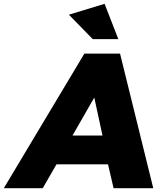

<svg xmlns="http://www.w3.org/2000/svg" viewBox="-75 -986 862 1006"><path d="M491 -125 520 0H728L554 -705H367L-55 0H149L221 -125ZM419 -475 462 -276H305ZM411 -781H545L473 -966L286 -909Z"/></svg>

Font: Geom Black
Style: Bold Italic
Weight: 900
Italic angle: -10°
Version: Version 1.102